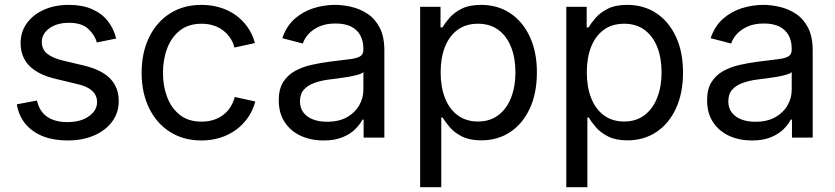

<svg xmlns="http://www.w3.org/2000/svg" viewBox="-20 -567 3442 791"><path d="M257.8 11.7Q202.1 11.7 158.2 -5.1Q114.3 -22 85.9 -55.2Q57.6 -88.4 49.3 -137.2L132.3 -152.8Q142.6 -107.4 174.6 -85.7Q206.5 -64 256.8 -64Q313 -64 346.4 -88.1Q379.9 -112.3 379.9 -146Q379.9 -174.3 359.6 -192.9Q339.4 -211.4 300.3 -220.2L210.9 -241.7Q137.2 -258.8 101.1 -295.7Q64.9 -332.5 64.9 -389.6Q64.9 -436 90.6 -471.4Q116.2 -506.8 161.1 -526.9Q206.1 -546.9 263.7 -546.9Q319.3 -546.9 359.4 -529.3Q399.4 -511.7 424.1 -480.5Q448.7 -449.2 458.5 -408.2L378.9 -392.1Q370.1 -423.8 343 -448.5Q315.9 -473.1 264.2 -473.1Q215.3 -473.1 183.8 -450.7Q152.3 -428.2 152.3 -394Q152.3 -363.8 174.3 -345.7Q196.3 -327.6 241.7 -316.9L324.2 -297.4Q398.4 -279.8 433.8 -243.4Q469.2 -207 469.2 -150.9Q469.2 -103 442.4 -66.4Q415.5 -29.8 367.9 -9Q320.3 11.7 257.8 11.7Z M810.1 11.7Q736.3 11.7 680.9 -23.2Q625.5 -58.1 594.5 -121.1Q563.5 -184.1 563.5 -266.6Q563.5 -350.6 594.5 -413.8Q625.5 -477.1 680.9 -512Q736.3 -546.9 810.1 -546.9Q850.6 -546.9 886.2 -536.1Q921.9 -525.4 950.7 -504.9Q979.5 -484.4 1000 -455.3Q1020.5 -426.3 1030.3 -389.6L945.8 -371.1Q940.4 -392.6 928.5 -410.4Q916.5 -428.2 899.4 -441.4Q882.3 -454.6 859.9 -461.9Q837.4 -469.2 810.1 -469.2Q756.8 -469.2 721.7 -441.7Q686.5 -414.1 668.9 -368.2Q651.4 -322.3 651.4 -266.6Q651.4 -211.9 668.9 -166.3Q686.5 -120.6 721.4 -93.3Q756.3 -65.9 810.1 -65.9Q837.4 -65.9 860.1 -73.2Q882.8 -80.6 900.4 -94.2Q918 -107.9 929.7 -126.7Q941.4 -145.5 947.3 -167.5L1031.7 -148.9Q1022 -111.8 1001.5 -82.5Q981 -53.2 951.9 -32Q922.9 -10.7 886.7 0.5Q850.6 11.7 810.1 11.7Z M1313 11.7Q1261.2 11.7 1219.5 -7.3Q1177.7 -26.4 1153.1 -63.5Q1128.4 -100.6 1128.4 -153.8Q1128.4 -200.2 1146.7 -229Q1165 -257.8 1195.6 -274.7Q1226.1 -291.5 1263.4 -299.8Q1300.8 -308.1 1338.9 -313Q1388.2 -319.3 1418.2 -322.8Q1448.2 -326.2 1462.6 -334.2Q1477.1 -342.3 1477.1 -362.3V-365.7Q1477.1 -398.4 1464.1 -421.9Q1451.2 -445.3 1425.8 -457.8Q1400.4 -470.2 1362.8 -470.2Q1324.2 -470.2 1296.6 -458.3Q1269 -446.3 1251.7 -427.5Q1234.4 -408.7 1227.5 -387.7L1143.1 -409.7Q1159.7 -459 1193.4 -489Q1227.1 -519 1270.8 -533Q1314.5 -546.9 1360.8 -546.9Q1392.1 -546.9 1427.2 -538.8Q1462.4 -530.8 1493.4 -510.7Q1524.4 -490.7 1543.9 -453.9Q1563.5 -417 1563.5 -358.9V0H1478V-74.2H1473.1Q1463.9 -55.2 1443.8 -35.2Q1423.8 -15.1 1391.6 -1.7Q1359.4 11.7 1313 11.7ZM1327.1 -65.4Q1376.5 -65.4 1409.7 -84.2Q1442.9 -103 1460 -133.3Q1477.1 -163.6 1477.1 -196.8V-270Q1471.7 -264.2 1454.8 -259.3Q1438 -254.4 1415.8 -250.5Q1393.6 -246.6 1371.8 -243.9Q1350.1 -241.2 1335 -239.3Q1303.7 -235.4 1276.4 -225.8Q1249 -216.3 1232.4 -198.2Q1215.8 -180.2 1215.8 -149.4Q1215.8 -122.1 1230.2 -103.3Q1244.6 -84.5 1269.5 -75Q1294.4 -65.4 1327.1 -65.4Z M1710.9 204.1V-539.1H1794.9V-454.1H1802.7Q1813.5 -472.2 1832 -493.7Q1850.6 -515.1 1881.8 -531Q1913.1 -546.9 1961.9 -546.9Q2030.3 -546.9 2081.8 -512.7Q2133.3 -478.5 2162.6 -416Q2191.9 -353.5 2191.9 -268.6Q2191.9 -183.1 2162.8 -120.4Q2133.8 -57.6 2082.3 -23.2Q2030.8 11.2 1962.4 11.2Q1915 11.2 1883.5 -4.6Q1852.1 -20.5 1833.3 -42.5Q1814.5 -64.5 1803.2 -83H1797.9V204.1ZM1949.2 -66.4Q1999 -66.4 2033.4 -92.8Q2067.9 -119.1 2085.7 -165Q2103.5 -210.9 2103.5 -269Q2103.5 -327.1 2085.9 -372.3Q2068.4 -417.5 2033.9 -443.4Q1999.5 -469.2 1949.2 -469.2Q1899.4 -469.2 1865.2 -444.1Q1831.1 -418.9 1813.2 -374Q1795.4 -329.1 1795.4 -269Q1795.4 -209 1813.2 -163.3Q1831.1 -117.7 1865.7 -92Q1900.4 -66.4 1949.2 -66.4Z M2313 204.1V-539.1H2397V-454.1H2404.8Q2415.5 -472.2 2434.1 -493.7Q2452.6 -515.1 2483.9 -531Q2515.1 -546.9 2564 -546.9Q2632.3 -546.9 2683.8 -512.7Q2735.4 -478.5 2764.6 -416Q2793.9 -353.5 2793.9 -268.6Q2793.9 -183.1 2764.9 -120.4Q2735.8 -57.6 2684.3 -23.2Q2632.8 11.2 2564.5 11.2Q2517.1 11.2 2485.6 -4.6Q2454.1 -20.5 2435.3 -42.5Q2416.5 -64.5 2405.3 -83H2399.9V204.1ZM2551.3 -66.4Q2601.1 -66.4 2635.5 -92.8Q2669.9 -119.1 2687.7 -165Q2705.6 -210.9 2705.6 -269Q2705.6 -327.1 2688 -372.3Q2670.4 -417.5 2636 -443.4Q2601.6 -469.2 2551.3 -469.2Q2501.5 -469.2 2467.3 -444.1Q2433.1 -418.9 2415.3 -374Q2397.5 -329.1 2397.5 -269Q2397.5 -209 2415.3 -163.3Q2433.1 -117.7 2467.8 -92Q2502.4 -66.4 2551.3 -66.4Z M3077.6 11.7Q3025.9 11.7 2984.1 -7.3Q2942.4 -26.4 2917.7 -63.5Q2893.1 -100.6 2893.1 -153.8Q2893.1 -200.2 2911.4 -229Q2929.7 -257.8 2960.2 -274.7Q2990.7 -291.5 3028.1 -299.8Q3065.4 -308.1 3103.5 -313Q3152.8 -319.3 3182.9 -322.8Q3212.9 -326.2 3227.3 -334.2Q3241.7 -342.3 3241.7 -362.3V-365.7Q3241.7 -398.4 3228.8 -421.9Q3215.8 -445.3 3190.4 -457.8Q3165 -470.2 3127.4 -470.2Q3088.9 -470.2 3061.3 -458.3Q3033.7 -446.3 3016.4 -427.5Q2999 -408.7 2992.2 -387.7L2907.7 -409.7Q2924.3 -459 2958 -489Q2991.7 -519 3035.4 -533Q3079.1 -546.9 3125.5 -546.9Q3156.7 -546.9 3191.9 -538.8Q3227.1 -530.8 3258.1 -510.7Q3289.1 -490.7 3308.6 -453.9Q3328.1 -417 3328.1 -358.9V0H3242.7V-74.2H3237.8Q3228.5 -55.2 3208.5 -35.2Q3188.5 -15.1 3156.2 -1.7Q3124 11.7 3077.6 11.7ZM3091.8 -65.4Q3141.1 -65.4 3174.3 -84.2Q3207.5 -103 3224.6 -133.3Q3241.7 -163.6 3241.7 -196.8V-270Q3236.3 -264.2 3219.5 -259.3Q3202.6 -254.4 3180.4 -250.5Q3158.2 -246.6 3136.5 -243.9Q3114.7 -241.2 3099.6 -239.3Q3068.4 -235.4 3041 -225.8Q3013.7 -216.3 2997.1 -198.2Q2980.5 -180.2 2980.5 -149.4Q2980.5 -122.1 2994.9 -103.3Q3009.3 -84.5 3034.2 -75Q3059.1 -65.4 3091.8 -65.4Z"/></svg>

Font: Inter 18pt
Style: Regular
Weight: 400
Designer: Rasmus Andersson
Foundry: rsms
Version: Version 4.001;git-66647c0bb